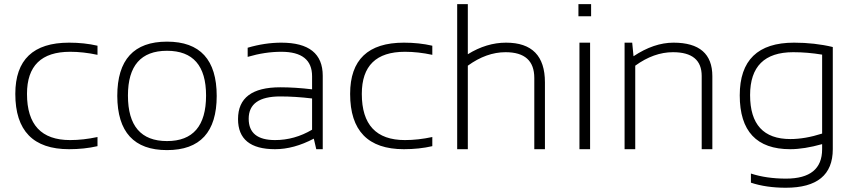

<svg xmlns="http://www.w3.org/2000/svg" viewBox="-20 -718 4106 924"><path d="M449.2 -14.6Q385.7 0 312.5 0Q53.7 0 53.7 -266.1Q53.7 -512.7 312.5 -512.7Q385.7 -512.7 449.2 -498V-454.1Q380.9 -468.8 317.4 -468.8Q109.9 -468.8 109.9 -266.1Q109.9 -43.9 317.4 -43.9Q380.9 -43.9 449.2 -58.6Z M783.7 -39.1Q971.7 -39.1 971.7 -258.3Q971.7 -473.6 783.7 -473.6Q595.7 -473.6 595.7 -258.3Q595.7 -39.1 783.7 -39.1ZM544.4 -256.3Q544.4 -517.6 783.7 -517.6Q1022.9 -517.6 1022.9 -256.3Q1022.9 4.4 783.7 4.4Q545.4 4.4 544.4 -256.3Z M1125.5 -145Q1125.5 -297.9 1328.6 -297.9Q1400.4 -297.9 1481.9 -288.1V-351.1Q1481.9 -468.8 1334 -468.8Q1254.9 -468.8 1171.9 -444.3V-488.3Q1254.9 -512.7 1334 -512.7Q1533.2 -512.7 1533.2 -353.5V0H1502L1490.2 -50.8Q1394 0 1303.7 0Q1125.5 0 1125.5 -145ZM1328.6 -253.9Q1176.8 -253.9 1176.8 -146.5Q1176.8 -43.9 1303.7 -43.9Q1397.5 -43.9 1481.9 -93.8V-244.1Q1400.4 -253.9 1328.6 -253.9Z M2060.5 -14.6Q1997.1 0 1923.8 0Q1665 0 1665 -266.1Q1665 -512.7 1923.8 -512.7Q1997.1 -512.7 2060.5 -498V-454.1Q1992.2 -468.8 1928.7 -468.8Q1721.2 -468.8 1721.2 -266.1Q1721.2 -43.9 1928.7 -43.9Q1992.2 -43.9 2060.5 -58.6Z M2180.2 0V-698.2H2231.4V-457Q2321.3 -512.7 2415.5 -512.7Q2602.5 -512.7 2602.5 -321.8V0H2551.3V-342.8Q2551.3 -466.8 2413.1 -466.8Q2320.8 -466.8 2231.4 -401.9V0Z M2824.7 -698.2V-639.6H2763.7V-698.2ZM2819.8 -512.7V0H2768.6V-512.7Z M2985.8 0V-512.7H3022.5L3028.8 -447.3Q3127 -512.7 3221.2 -512.7Q3408.2 -512.7 3408.2 -351.1V0H3356.9V-352.5Q3356.9 -466.8 3218.8 -466.8Q3126.5 -466.8 3037.1 -401.9V0Z M3936.5 -455.1Q3865.7 -466.8 3797.4 -466.8Q3589.8 -466.8 3589.8 -260.3Q3589.8 -48.8 3783.7 -48.8Q3854 -48.8 3936.5 -75.2ZM3987.8 0Q3987.8 185.5 3761.7 185.5Q3667 185.5 3593.8 161.1V117.2Q3668.5 141.6 3762.7 141.6Q3936.5 141.6 3936.5 0V-24.4Q3849.6 0 3783.2 0Q3540 0 3540 -259.3Q3540 -512.7 3801.3 -512.7Q3900.4 -512.7 3987.8 -491.7Z"/></svg>

Font: Sansation Light
Style: Light
Weight: 300
Designer: Bernd Montag
Version: Version 1.301